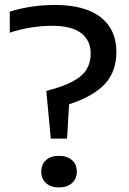

<svg xmlns="http://www.w3.org/2000/svg" viewBox="-20 -770 533 796"><path d="M190.5 -195.5 172 -393Q242.5 -411 282.8 -433Q323 -455 339.5 -483.2Q356 -511.5 356 -548Q356 -603 316.2 -633Q276.5 -663 196 -663Q152.5 -663 107.5 -655.8Q62.5 -648.5 20.5 -634.5V-721.5Q59.5 -734.5 108.8 -742Q158 -749.5 206 -749.5Q332.5 -749.5 397.5 -698.5Q462.5 -647.5 462.5 -555Q462.5 -474 415.8 -422.8Q369 -371.5 266.5 -337.5L258 -195.5ZM224.5 7Q191 7 171 -10.8Q151 -28.5 151 -58.5Q151 -88.5 170.8 -106.2Q190.5 -124 224.5 -124Q259 -124 278.8 -106Q298.5 -88 298.5 -58.5Q298.5 -29 278.5 -11Q258.5 7 224.5 7Z"/></svg>

Font: Encode Sans SemiExpanded SemiExpanded Medium
Style: Regular
Weight: 500
Width: 6
Designer: Multiple Designers
Foundry: Impallari Type
Version: Version 3.000; ttfautohint (v1.8.3) -l 8 -r 50 -G 200 -x 14 